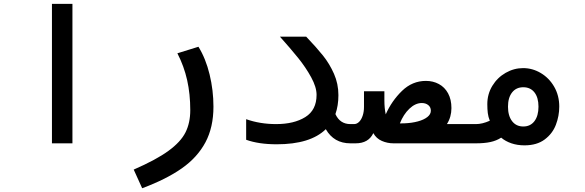

<svg xmlns="http://www.w3.org/2000/svg" viewBox="-20 -745 3040 998"><path d="M356.5 -725V0H250V-725Z M969 -172.5Q969 -256 952.8 -328.5Q936.5 -401 902 -468L1011.5 -502Q1049.5 -440.5 1069.5 -358Q1089.5 -275.5 1089.5 -190.5Q1089.5 -83.5 1048 -5.5Q1006.5 72.5 925.8 129.5Q845 186.5 719 233.5L675 136.5Q792 85.5 855.5 39.2Q919 -7 944 -56.5Q969 -106 969 -172.5Z M1259.5 -18.5V-125.5Q1331.5 -100 1415 -100Q1508.5 -100 1567 -136.5Q1625.5 -173 1625.5 -252Q1625.5 -292 1597.5 -343.2Q1569.5 -394.5 1529.8 -443.8Q1490 -493 1435 -554.5H1571.5Q1625 -498.5 1659 -456Q1693 -413.5 1716 -361.5Q1739 -309.5 1739 -250.5Q1739 -196 1723.5 -152Q1747 -100 1801.5 -100V0Q1715.5 0 1673.5 -73.5Q1593.5 5 1418.5 5Q1324.5 5 1259.5 -18.5Z M1798 -100H1820.5Q1835 -100 1846.8 -111.8Q1858.5 -123.5 1865.2 -143.8Q1872 -164 1872 -189.5V-270.5H1978V-222.5Q1978 -183 1985 -150.5Q2016 -220.5 2069.5 -272.5Q2123 -324.5 2194 -324.5Q2231 -324.5 2261.2 -308.2Q2291.5 -292 2309 -260Q2326.5 -228 2326.5 -183Q2326.5 -137 2303 -100H2399L2401.5 0H2045H2027.5H2025.5Q1993.5 0 1964.8 -12.5Q1936 -25 1920.5 -53Q1895.5 0 1828.5 0H1798ZM2083 -104Q2121 -105.5 2152.2 -114Q2183.5 -122.5 2201.5 -136.8Q2219.5 -151 2219.5 -169.5Q2219.5 -188 2206 -198.8Q2192.5 -209.5 2172.5 -209.5Q2139 -209.5 2108 -180Q2077 -150.5 2058.5 -103.5Z M2585 -29.5Q2560.5 -13.5 2529.2 -6.8Q2498 0 2454 0H2397.5V-100H2454Q2487 -100 2526 -117.5Q2518 -137 2515.5 -157.2Q2513 -177.5 2513 -203.5Q2513 -256 2539.2 -299Q2565.5 -342 2608.5 -366.5Q2651.5 -391 2699 -391Q2748 -391 2791.2 -365.2Q2834.5 -339.5 2860.8 -293.8Q2887 -248 2887 -191Q2887 -142.5 2869.5 -96.5Q2852 -50.5 2811.2 -20Q2770.5 10.5 2706 10.5Q2669.5 10.5 2638.5 0Q2607.5 -10.5 2585 -29.5ZM2700 -87.5Q2737 -87.5 2758 -115.2Q2779 -143 2779 -190.5Q2779 -238 2758 -264.8Q2737 -291.5 2700 -291.5Q2663 -291.5 2641.8 -264.5Q2620.5 -237.5 2620.5 -190.5Q2620.5 -143 2641.8 -115.2Q2663 -87.5 2700 -87.5Z"/></svg>

Font: JuliaMono
Style: Bold Italic
Weight: 700
Italic angle: -9°
Monospace: yes
Designer: cormullion
Foundry: corm
Version: Version 0.057; ttfautohint (v1.8.4)